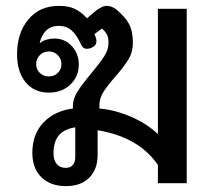

<svg xmlns="http://www.w3.org/2000/svg" viewBox="-20 -623 714 653"><path d="M90 -103Q90 -167 128 -206.5Q166 -246 228 -254V-264Q228 -287 243.5 -311.5Q259 -336 289 -372Q320 -409 334.5 -431.5Q349 -454 349 -477Q349 -496 343.5 -506Q338 -516 327 -526L301 -507Q308 -493 308 -483Q308 -468 292 -461Q284 -457 275 -457Q262 -457 256 -471Q241 -504 223.5 -519.5Q206 -535 180 -535Q153 -535 137 -519Q121 -503 115 -477H117Q125 -484 138 -488Q151 -492 164 -492Q201 -492 224.5 -466Q248 -440 248 -404Q248 -363 219.5 -335.5Q191 -308 146 -308Q96 -308 67 -343.5Q38 -379 38 -438Q38 -511 76.5 -557Q115 -603 180 -603Q213 -603 234 -593Q255 -583 276 -561L308 -588Q317 -594 325.5 -598.5Q334 -603 343 -603Q359 -603 374 -592Q405 -567 418.5 -542Q432 -517 432 -477Q432 -446 416.5 -420.5Q401 -395 371 -361Q344 -330 331 -309Q318 -288 318 -264V-254Q372 -249 425.5 -226Q479 -203 517 -167V-593H615V0H517V-62Q452 -157 312 -180V-96Q312 -47 283.5 -18.5Q255 10 204 10Q152 10 121 -20Q90 -50 90 -103ZM189 -405Q189 -423 176.5 -435.5Q164 -448 146 -448Q128 -448 115.5 -435.5Q103 -423 103 -405Q103 -387 115.5 -375Q128 -363 146 -363Q164 -363 176.5 -375Q189 -387 189 -405ZM236 -90V-190Q198 -184 180 -162.5Q162 -141 162 -102Q162 -78 173 -65Q184 -52 204 -52Q219 -52 227.5 -61.5Q236 -71 236 -90Z"/></svg>

Font: Niramit Medium
Style: Regular
Weight: 500
Designer: Katatrad Aksorn Co.,Ltd.
Foundry: Cadson Demak Co.,Ltd.
Version: Version 1.000; ttfautohint (v1.6)